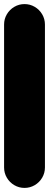

<svg xmlns="http://www.w3.org/2000/svg" viewBox="-20 -920 240 940"><path d="M0 -100H200V-800H0ZM100 -200Q73 -200 50 -186.5Q27 -173 13.5 -150Q0 -127 0 -100Q0 -73 13.5 -50Q27 -27 50 -13.5Q73 0 100 0Q127 0 150 -13.5Q173 -27 186.5 -50Q200 -73 200 -100Q200 -127 186.5 -150Q173 -173 150 -186.5Q127 -200 100 -200ZM100 -900Q73 -900 50 -886.5Q27 -873 13.5 -850Q0 -827 0 -800Q0 -773 13.5 -750Q27 -727 50 -713.5Q73 -700 100 -700Q127 -700 150 -713.5Q173 -727 186.5 -750Q200 -773 200 -800Q200 -827 186.5 -850Q173 -873 150 -886.5Q127 -900 100 -900Z"/></svg>

Font: Wavefont ExtraBold
Style: Regular
Weight: 800
Monospace: yes
Version: Version 3.005;gftools[0.9.33]